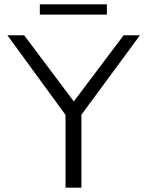

<svg xmlns="http://www.w3.org/2000/svg" viewBox="-20 -862 676 882"><path d="M281 0H354V-335L623 -700H548L319 -396L91 -700H14L281 -334ZM163 -795H471V-842H163Z"/></svg>

Font: Chess Sans
Style: Regular
Weight: 400
Designer: Wolf Bōese
Foundry: Wolf Bōese
Version: Version 7.223;Glyphs 3.3 (3306)